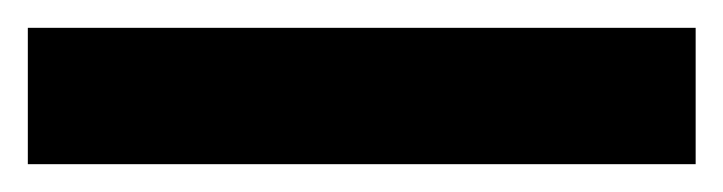

<svg xmlns="http://www.w3.org/2000/svg" viewBox="-22 53 520 138"><path d="M478 171H-2V73H478Z"/></svg>

Font: Noto Sans Myanmar UI Condensed
Style: Bold
Weight: 700
Width: 3
Designer: Monotype Design Team
Foundry: Monotype Imaging Inc.
Version: Version 2.103; ttfautohint (v1.8.4.7-5d5b)